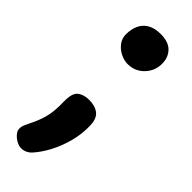

<svg xmlns="http://www.w3.org/2000/svg" viewBox="-243 -576 781 781"><g transform="rotate(45 147.0 -186.0)"><path d="M82.2 179.7Q68.9 179.7 54.4 171.6Q40 163.4 30.3 151.7Q20.7 140 20.7 128.4Q20.7 116.1 26.1 103.8Q31.4 91.6 35.7 83.3Q54.2 47.6 63.5 12.4Q72.8 -22.7 71.2 -78.6Q70.4 -125.4 89.4 -140.4Q108.4 -155.4 139.1 -155.4Q174.3 -155.4 195.1 -138.9Q215.9 -122.4 216.1 -78.6Q216.8 -34.7 205 9.8Q193.2 54.2 172.8 93.1Q152.4 132 126.7 160.4Q120.7 167.4 108.9 173.6Q97.2 179.7 82.2 179.7ZM146.7 -368.7Q125.7 -368.9 104.7 -379.3Q83.7 -389.7 69.7 -408.4Q55.8 -427.1 56.2 -450.3Q56.2 -478.1 66.2 -501Q76.2 -523.9 98.5 -537.2Q120.8 -550.6 155.7 -550.6Q201 -550.6 223.2 -527.6Q245.3 -504.6 245.3 -468.7Q245.3 -427.9 217.1 -398.3Q188.8 -368.7 146.7 -368.7Z"/></g></svg>

Font: Playpen Sans
Style: Regular
Weight: 400
Designer: Laura Meseguer, Veronika Burian, José Scaglione, Kostas Bartsokas, Vera Evstafieva, Tom Grace, Yorlmar Campos
Foundry: TypeTogether
Version: Version 2.000